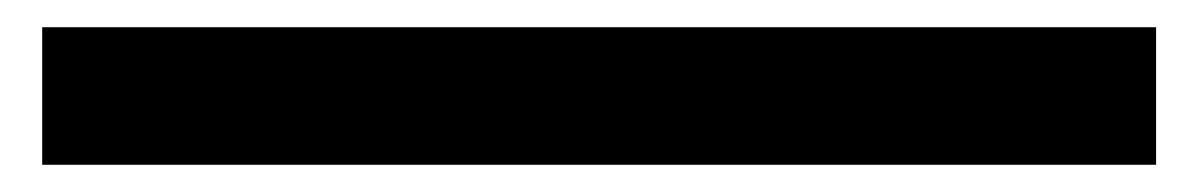

<svg xmlns="http://www.w3.org/2000/svg" viewBox="-20 55 880 141"><path d="M11 176V75H829V176Z"/></svg>

Font: Georama SemiExpanded SemiBold
Style: Regular
Weight: 600
Width: 6
Designer: Jean-Baptiste Levee
Foundry: Production Type
Version: Version 1.001